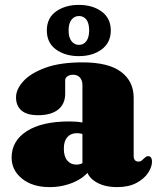

<svg xmlns="http://www.w3.org/2000/svg" viewBox="-20 -751 642 785"><path d="M333 -68.5V-80L317 -80.5V-403.5Q317 -422.5 306.8 -434Q296.5 -445.5 279 -445.5Q266 -445.5 256.2 -439.2Q246.5 -433 246.5 -422.5V-368Q246.5 -326 217.8 -303Q189 -280 135.5 -280Q90 -280 67.8 -299.2Q45.5 -318.5 45.5 -353Q45.5 -386 75.5 -419Q105.5 -452 165.8 -474Q226 -496 317.5 -496Q423.5 -496 475 -457.2Q526.5 -418.5 526.5 -351.5V-112.5Q526.5 -103 531.2 -96.8Q536 -90.5 546 -90.5Q554.5 -90.5 559.8 -95Q565 -99.5 569.5 -104Q573 -107.5 576.8 -110Q580.5 -112.5 585.5 -112.5Q594 -112.5 597.8 -106.2Q601.5 -100 601.5 -90.5Q601.5 -68.5 585.5 -44.2Q569.5 -20 537.8 -3Q506 14 459 14Q403.5 14 368.2 -9.5Q333 -33 333 -68.5ZM27.5 -106.5Q27.5 -175 89.5 -214.8Q151.5 -254.5 263.5 -254.5Q293 -254.5 315 -250.5Q337 -246.5 351 -239L334 -195.5Q323.5 -201.5 314.2 -204Q305 -206.5 294 -206.5Q269.5 -206.5 255.2 -190.2Q241 -174 241 -143.5Q241 -111.5 255 -94.8Q269 -78 292 -78Q306.5 -78 319.2 -84.8Q332 -91.5 338.5 -100.5L350.5 -60.5Q326.5 -25 280.8 -5.5Q235 14 183 14Q113 14 70.2 -20.5Q27.5 -55 27.5 -106.5ZM302 -521.5Q247 -521.5 209.2 -548.5Q171.5 -575.5 171.5 -626.5Q171.5 -677.5 209.2 -704.2Q247 -731 302 -731Q359 -731 396 -703.5Q433 -676 433 -626.5Q433 -577 396 -549.2Q359 -521.5 302 -521.5ZM303 -685.5Q284.5 -685.5 272.5 -670.8Q260.5 -656 260.5 -626.5Q260.5 -597.5 272.5 -582.5Q284.5 -567.5 303 -567.5Q322 -567.5 333.2 -583Q344.5 -598.5 344.5 -626.5Q344.5 -656 333.2 -670.8Q322 -685.5 303 -685.5Z"/></svg>

Font: Fraunces
Style: Regular
Weight: 900
Version: Version 1.000;[b76b70a41]